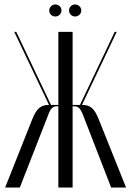

<svg xmlns="http://www.w3.org/2000/svg" viewBox="-20 -842 589 862"><path d="M201 -795C201 -780 213 -768 228 -768C244 -768 256 -780 256 -795C256 -810 244 -822 228 -822C214 -822 201 -810 201 -795ZM290 -795C290 -780 302 -768 317 -768C333 -768 345 -780 345 -795C345 -810 332 -822 317 -822C302 -822 290 -810 290 -795ZM546 0 423 -307C403 -358 383 -371 348 -371L504 -699H495L339 -371H306V-699H242V-371H209L53 -699H44L200 -371C166 -371 145 -358 125 -307L3 0H69L196 -325C207 -356 217 -365 237 -365H242V0H306V-365H311C332 -365 341 -356 353 -325L479 0Z"/></svg>

Font: Moniqa Display
Style: Regular
Weight: 400
Designer: Rajesh Rajput
Foundry: Rajesh Rajput
Version: Version 1.000